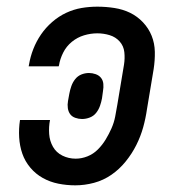

<svg xmlns="http://www.w3.org/2000/svg" viewBox="-20 -548 540 576"><path d="M206 8Q180 8 155 3Q130 -2 108.5 -14Q87 -26 71 -45Q55 -64 47 -87Q39 -110 37.5 -136Q36 -162 40 -188H130Q126 -167 127.5 -146Q129 -125 139 -107.5Q149 -90 167.5 -81Q186 -72 207 -72Q225 -72 242.5 -79Q260 -86 273.5 -99.5Q287 -113 297 -129.5Q307 -146 314.5 -163Q322 -180 325.5 -198Q329 -216 332 -234L352 -354Q355 -373 353 -391.5Q351 -410 339 -423.5Q327 -437 309 -442.5Q291 -448 272 -448Q252 -448 232 -442Q212 -436 195.5 -422.5Q179 -409 169.5 -390Q160 -371 157 -352L156 -349H66L67 -354Q71 -378 80 -401Q89 -424 103 -444.5Q117 -465 136.5 -482Q156 -499 178.5 -509.5Q201 -520 224.5 -524Q248 -528 272 -528Q298 -528 323.5 -524Q349 -520 370.5 -509.5Q392 -499 409 -481Q426 -463 435 -440.5Q444 -418 444.5 -392.5Q445 -367 441 -341L421 -221Q417 -193 409.5 -166Q402 -139 389 -113Q376 -87 357 -63.5Q338 -40 314 -23.5Q290 -7 262 0.5Q234 8 206 8ZM226 -191Q216 -191 206 -194.5Q196 -198 190.5 -205.5Q185 -213 183.5 -223.5Q182 -234 184 -245L188 -267Q190 -278 194 -289.5Q198 -301 205.5 -310.5Q213 -320 224 -324.5Q235 -329 247 -329Q257 -329 267 -325.5Q277 -322 283 -314.5Q289 -307 290 -296.5Q291 -286 289 -275L286 -253Q284 -242 280 -230.5Q276 -219 268.5 -209.5Q261 -200 249.5 -195.5Q238 -191 226 -191Z"/></svg>

Font: Iosevka Curly Slab Medium
Style: Italic
Weight: 500
Italic angle: -9°
Monospace: yes
Designer: Belleve Invis
Foundry: Belleve Invis
Version: Version 22.1.2; ttfautohint (v1.8.4)